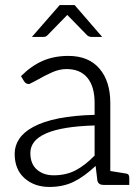

<svg xmlns="http://www.w3.org/2000/svg" viewBox="-20 -731 547 759"><path d="M478 -45Q491 -44 491 -29V0H389Q369 0 365 -17L358 -75Q313 -33 271.5 -12.5Q230 8 175 8Q116 8 77 -26.5Q38 -61 38 -123Q38 -155 56 -182Q74 -209 111 -229Q192 -273 354 -277V-324Q354 -389 325.5 -423.5Q297 -458 243 -458Q216 -458 188 -446Q160 -434 127 -415Q120 -411 112 -407Q104 -403 96 -399H93Q82 -399 75 -410L63 -430Q104 -471 149 -490.5Q194 -510 250 -510Q330 -510 373 -460Q416 -410 416 -324V-55ZM354 -235Q100 -228 100 -126Q100 -83 126 -60.5Q152 -38 192 -38Q241 -38 278.5 -57.5Q316 -77 354 -116ZM106 -585 216 -711H275L384 -585H342Q333 -585 325 -591L246 -672L167 -591Q161 -585 151 -585Z"/></svg>

Font: Aleo Light
Style: Regular
Weight: 300
Designer: Alessio Laiso
Foundry: Alessio Laiso
Version: Version 2.000